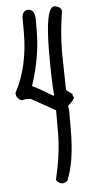

<svg xmlns="http://www.w3.org/2000/svg" viewBox="-56 -781 414 867"><g transform="rotate(-5 151.0 -348.0)"><path d="M224.6 -748Q256.8 -742.2 256.8 -722.7Q241.2 -623 241.2 -541V-525.4L244.1 -369.1Q244.1 -363.3 271.5 -346.7Q271.5 -332 277.3 -332Q277.3 -320.3 247.1 -294.9L250 -273.4V-187.5Q250 -40 213.9 43Q201.2 51.8 191.4 51.8Q175.8 51.8 163.1 34.2Q191.4 -82 191.4 -181.6V-279.3L81.1 -340.8H59.6L40 -337.9Q15.6 -348.6 15.6 -373Q77.1 -488.3 77.1 -642.6V-713.9Q82 -742.2 105.5 -742.2Q132.8 -742.2 135.7 -701.2V-645.5Q135.7 -527.3 92.8 -397.5Q127 -381.8 182.6 -346.7H188.5Q182.6 -417 182.6 -535.2Q182.6 -748 224.6 -748Z"/></g></svg>

Font: Sue Ellen Francisco
Style: Regular
Weight: 400
Designer: Kimberly Geswein
Foundry: Kimberly Geswein
Version: Version 1.002 2007